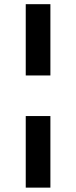

<svg xmlns="http://www.w3.org/2000/svg" viewBox="-20 -747 359 904"><path d="M217.3 -200.6V136.4H101.2V-200.6ZM217.3 -391.7H101.2V-727.3H217.3Z"/></svg>

Font: Interop SemBd
Style: Regular
Weight: 600
Designer: Rasmus Andersson, Google, Jang Haemin
Foundry: jhaemin
Version: Version 1.008